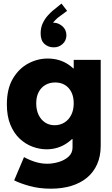

<svg xmlns="http://www.w3.org/2000/svg" viewBox="-20 -873 644 1105"><path d="M272.5 212.9Q205.1 212.9 149.4 197.3Q93.8 181.6 61.5 165L118.2 31.2Q148.4 47.9 182.4 58.6Q216.3 69.3 252 69.3Q283.2 69.3 316.9 59.6Q350.6 49.8 374 29.1Q397.5 8.3 397.5 -24.4V-72.3H381.8L406.2 -122.1V-419.9L364.3 -479.5H404.3V-528.3H559.6V-34.2Q559.6 25.4 539.3 71.5Q519 117.7 481.2 149.2Q443.4 180.7 390.6 196.8Q337.9 212.9 272.5 212.9ZM248 -13.7Q208 -13.7 167.5 -28.6Q127 -43.5 93.5 -74.7Q60.1 -106 39.8 -155Q19.5 -204.1 19.5 -272.5Q19.5 -362.3 54.2 -420.7Q88.9 -479 142.6 -507.6Q196.3 -536.1 253.9 -536.1Q322.3 -536.1 373.8 -501.5Q425.3 -466.8 453.9 -408.9Q482.4 -351.1 482.4 -282.2Q482.4 -210.4 451.7 -149.4Q420.9 -88.4 367.9 -51Q314.9 -13.7 248 -13.7ZM293.9 -152.3Q326.2 -152.3 351.1 -168Q376 -183.6 390.1 -211.9Q404.3 -240.2 404.3 -278.3Q404.3 -316.4 390.6 -343.3Q377 -370.1 353 -384.3Q329.1 -398.4 297.9 -398.4Q266.1 -398.4 241.5 -384.3Q216.8 -370.1 202.6 -343.3Q188.5 -316.4 188.5 -278.3Q188.5 -240.2 202.1 -211.9Q215.8 -183.6 239.5 -168Q263.2 -152.3 293.9 -152.3ZM334 -852.5 366.2 -810.5 317.4 -774.4Q310.5 -769.5 299.1 -758.1Q287.6 -746.6 278.6 -732.9Q269.5 -719.2 269.5 -708H250Q250 -721.2 259.5 -731.7Q269 -742.2 290 -742.2Q314.9 -742.2 338.4 -722.7Q361.8 -703.1 362.3 -669.9Q361.8 -638.7 339.8 -619.4Q317.9 -600.1 290 -600.6Q258.8 -600.1 236.3 -619.9Q213.9 -639.6 213.9 -680.7Q213.9 -713.4 225.8 -738.8Q237.8 -764.2 253.9 -782.2Q270 -800.3 282.2 -810.5Z"/></svg>

Font: Reddit Sans Black
Style: Regular
Weight: 900
Version: Version 1.014